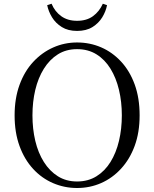

<svg xmlns="http://www.w3.org/2000/svg" viewBox="-20 -967 807 1004"><path d="M226.8 -940 249.7 -947.5Q266.6 -906.7 300.1 -882.5Q333.6 -858.2 383 -858.2Q433.2 -858.2 466.3 -882.5Q499.4 -906.7 517.7 -947.5L539.7 -940Q533.5 -907.4 514.7 -876.5Q495.8 -845.7 463.5 -825.5Q431.1 -805.3 383 -805.3Q335.7 -805.3 303.3 -825.5Q270.9 -845.7 252.1 -876.5Q233.3 -907.4 226.8 -940ZM149.7 -363.7Q149.7 -293.1 164.5 -230.4Q179.4 -167.8 209.3 -120.2Q239.2 -72.6 282.6 -45.3Q325.9 -18 383 -18Q440.8 -18 484.6 -45.3Q528.4 -72.6 557.9 -120.2Q587.4 -167.8 602.2 -230.4Q617.1 -293.1 617.1 -363.7Q617.1 -434.4 602.2 -496.9Q587.4 -559.5 557.9 -607.5Q528.4 -655.5 484.6 -682.8Q440.8 -710 383 -710Q325.9 -710 282.6 -682.8Q239.2 -655.5 209.3 -607.5Q179.4 -559.5 164.5 -496.9Q149.7 -434.4 149.7 -363.7ZM383 -744.9Q450 -744.9 508.8 -719.5Q567.6 -694.1 613.1 -645Q658.7 -595.9 684.4 -525.1Q710.1 -454.4 710.1 -363.7Q710.1 -274.6 684.4 -204.6Q658.7 -134.5 613.1 -85Q567.6 -35.5 508.8 -9.7Q450 16.1 383 16.1Q316.9 16.1 257.7 -9.3Q198.4 -34.7 153.2 -83.8Q107.9 -132.9 82.2 -203.3Q56.4 -273.6 56.4 -363.7Q56.4 -452.8 82.3 -523.6Q108.1 -594.3 153.7 -643.4Q199.2 -692.5 258.1 -718.7Q316.9 -744.9 383 -744.9Z"/></svg>

Font: Source Han Serif JP VF
Style: Regular
Weight: 250
Designer: Ryoko NISHIZUKA 西塚涼子 (kana & ideographs); Frank Grießhammer (Latin, Greek & Cyrillic); Wenlong ZHANG 张文龙 (bopomofo); San
Foundry: Adobe
Version: Version 2.001;hotconv 1.1.0;makeotfexe 2.6.0